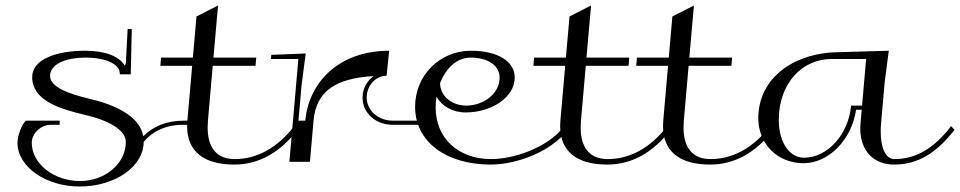

<svg xmlns="http://www.w3.org/2000/svg" viewBox="-20 -590 3500 700"><path d="M460.4 -484.1H445.4L438.8 -358.5L434.5 -350.8C416 -384.3 363.5 -405 291.2 -405C184.3 -405 97.4 -373.4 97.4 -309C97.4 -224.8 193.6 -193.7 290.6 -171C368.4 -152.9 438.7 -119.2 438.7 -72.5C438.7 6.2 363.7 70 271.3 70C177.2 70 95.8 7.5 95.8 -69.5C95.8 -106.1 131.8 -135 164.1 -135H197.1L197.9 -150H73.9C58.4 -133.6 43.8 -96.5 43.8 -69.2C43.8 18.7 148 90 270.3 90C399.2 90 503.8 17.1 503.8 -72.6C535 -110.7 583.9 -135 648.1 -135H688.1L688.9 -150H648.9C586.3 -150 536.6 -128.4 502.4 -93.2C489.8 -167.9 396.3 -208.8 306.7 -229.8C226.3 -248.6 162.5 -274 162.5 -313.1C162.5 -359.2 227.2 -380 289.9 -380C366.5 -380 416.8 -356.5 416.8 -321.1L416.7 -319.1H456.7Z M755.6 -350H911.6L914.2 -380H758.2L774.9 -570L696.4 -530L683.2 -380H567.2L564.6 -350H680.6L663.1 -150C662.5 -143.1 662.2 -136.4 662.2 -130C662.2 -38.8 721.8 10 834.1 10C920.6 10 998.7 -31 1065.2 -117L1052.4 -130C990.3 -49 914.6 -10 835.9 -10C771.2 -10 737 -50.1 737 -125.2C737 -133.1 737.4 -141.4 738.1 -150Z M1094.6 -395 969.1 -390 967.8 -375H1067.8L1046.8 -134.5L1035 0H1110L1123.1 -150C1132.6 -258 1204.2 -304.6 1342.2 -312.7C1318.6 -295.7 1301.8 -268.1 1301.8 -233.5C1301.8 -178.4 1349.3 -135 1411.8 -135H1551.8L1553.1 -150H1413.1C1358.4 -150 1316.9 -187.4 1316.9 -234.8C1316.9 -279.1 1351.5 -314 1389.5 -314L1398.9 -405C1212.9 -405 1105.1 -287 1093.1 -150H1068.1L1079.5 -280Z M1493.4 -200.5C1493.4 -73.4 1606.3 10 1769.1 10C1855.6 10 1983.7 -31 2050.2 -117L2037.4 -130C1975.3 -49 1849.6 -10 1770.9 -10C1652.1 -10 1568.3 -84.6 1568.3 -198.7C1568.3 -212.1 1569.5 -225.9 1571.4 -237.8C1590.4 -203.3 1630 -180 1677.7 -180C1771.4 -180 1856.6 -234.7 1856.6 -307.5C1856.6 -366.3 1794.2 -405 1697.4 -405C1583.7 -405 1493.4 -316 1493.4 -200.5ZM1584.4 -286.8C1605.7 -341.8 1646.1 -380 1695.2 -380C1760 -380 1801.5 -350.8 1801.5 -306.5C1801.5 -249 1743.1 -205 1679.9 -205C1625.9 -205 1584.7 -241 1584.4 -286.8Z M2115.6 -350H2271.6L2274.2 -380H2118.2L2134.9 -570L2056.4 -530L2043.2 -380H1927.2L1924.6 -350H2040.6L2023.1 -150C2022.5 -143.1 2022.2 -136.4 2022.2 -130C2022.2 -38.8 2081.8 10 2194.1 10C2280.6 10 2358.7 -31 2425.2 -117L2412.4 -130C2350.3 -49 2274.6 -10 2195.9 -10C2131.2 -10 2097 -50.1 2097 -125.2C2097 -133.1 2097.4 -141.4 2098.1 -150Z M2490.6 -350H2646.6L2649.2 -380H2493.2L2509.9 -570L2431.4 -530L2418.2 -380H2302.2L2299.6 -350H2415.6L2398.1 -150C2397.5 -143.1 2397.2 -136.4 2397.2 -130C2397.2 -38.8 2456.8 10 2569.1 10C2655.6 10 2733.7 -31 2800.2 -117L2787.4 -130C2725.3 -49 2649.6 -10 2570.9 -10C2506.2 -10 2472 -50.1 2472 -125.2C2472 -133.1 2472.4 -141.4 2473.1 -150Z M3137.8 -375 3122.9 -205H3082.9C3073.8 -100.1 2996.9 -15 2911.3 -15C2855.8 -15 2819.3 -74.8 2819.3 -152.5C2819.3 -285.6 2903.3 -375 3012.8 -375ZM3220.4 -405 3045 -400C2875.1 -400 2744.6 -306.6 2744.6 -158.6C2744.6 -66.9 2813.1 5 2909.6 5C3002 5 3085.2 -81.1 3101.2 -190H3121.6L3117.2 -140C3116.7 -133.6 3116.4 -127.4 3116.4 -121.4C3116.4 -41.8 3163.8 10 3239.1 10C3325.6 10 3393.7 -31 3460.2 -117L3447.4 -130C3385.3 -49 3319.6 -10 3240.9 -10C3209.7 -10 3190.9 -49.1 3190.9 -110.3C3190.9 -119.7 3191.3 -129.6 3192.2 -140L3205.4 -290Z"/></svg>

Font: Galberik
Style: Regular
Weight: 400
Designer: Gluk
Foundry: Gluk
Version: Version 0.50